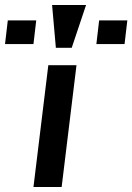

<svg xmlns="http://www.w3.org/2000/svg" viewBox="-34 -743 526 763"><path d="M99 -568 110 -662H-3L-14 -568ZM461 -568 472 -662H360L349 -568ZM251 -553 308 -723H173L188 -553ZM211 0 270 -484H158L99 0Z"/></svg>

Font: Gamestation Extended
Style: Italic
Weight: 400
Width: 7
Designer: Jonas Hecksher
Foundry: Jonas Hecksher, Playtypeª, e-types AS
Version: Version 1.003